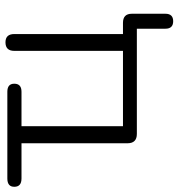

<svg xmlns="http://www.w3.org/2000/svg" viewBox="2 -538 668 719"><g transform="rotate(-90 336.5 -178.0)"><path d="M617 136Q589 136 589 107V0H195Q160 0 160 -35V-432H28Q-3 -432 -3 -459Q-3 -485 28 -485H353Q383 -485 383 -459Q383 -432 353 -432H224V-52H506V-459Q506 -492 538 -492Q569 -492 569 -459V-52H611Q645 -52 645 -19V107Q645 136 617 136Z"/></g></svg>

Font: Chiron GoRound TC L
Style: Regular
Weight: 300
Designer: Ryoko NISHIZUKA 西塚涼子 (kana, bopomofo & ideographs); Paul D. Hunt (Latin, Greek & Cyrillic); Sandoll Communications 산돌커뮤니
Foundry: Adobe
Version: Version 1.000;hotconv 1.1.1;makeotfexe 2.6.0